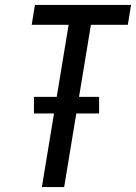

<svg xmlns="http://www.w3.org/2000/svg" viewBox="-20 -755 549 775"><path d="M149 0 198 -297H117V-364H209L257 -655H108L121 -735H509L496 -655H347L299 -364H380V-297H288L239 0Z"/></svg>

Font: Iosevka Medium Oblique
Style: Regular
Weight: 500
Italic angle: -9°
Monospace: yes
Designer: Belleve Invis
Foundry: Belleve Invis
Version: Version 32.5.0; ttfautohint (v1.8.4)